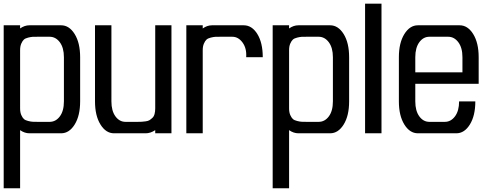

<svg xmlns="http://www.w3.org/2000/svg" viewBox="-20 -722 2675 1040"><path d="M326.2 -172.9V-412.1Q326.2 -463.4 304 -493.2Q281.7 -522.9 249 -522.9H183.1Q165.5 -522.9 156.5 -522.5Q147.5 -522 132.3 -518.3Q117.2 -514.6 109.4 -507.6Q101.6 -500.5 95.2 -485.8Q88.9 -471.2 88.9 -450.2V-134.8Q88.9 -113.8 95.2 -99.1Q101.6 -84.5 109.4 -77.4Q117.2 -70.3 132.3 -66.7Q147.5 -63 156.5 -62.5Q165.5 -62 183.1 -62H249Q282.2 -62 304.2 -91.6Q326.2 -121.1 326.2 -172.9ZM414.1 -412.1V-172.9Q414.1 -95.2 384.5 -47.6Q355 0 311 0H139.2Q113.3 0 88.9 -17.1V297.9H0V-585H88.9V-567.9Q113.3 -585 139.2 -585H311Q355 -585 384.5 -537.4Q414.1 -489.7 414.1 -412.1Z M820.8 -17.1Q794.9 0 769.5 0H597.7Q553.7 0 524.2 -47.6Q494.6 -95.2 494.6 -172.9V-585H583.5V-172.9Q583.5 -121.6 605.2 -91.8Q627 -62 659.7 -62H725.6Q740.2 -62 747.6 -62.5Q754.9 -63 768.6 -64.7Q782.2 -66.4 789.6 -71Q796.9 -75.7 805.2 -83.3Q813.5 -90.8 817.1 -104Q820.8 -117.2 820.8 -134.8V-585H908.7V0H820.8Z M1078.1 -450.2V0H989.3V-585H1078.1V-567.9Q1102.5 -585 1128.4 -585H1300.3Q1344.7 -585 1374 -537.6Q1403.3 -490.2 1403.3 -412.1H1313.5Q1316.9 -460 1293.9 -491.5Q1271 -522.9 1238.3 -522.9H1172.4Q1154.8 -522.9 1145.8 -522.5Q1136.7 -522 1121.6 -518.3Q1106.4 -514.6 1098.6 -507.6Q1090.8 -500.5 1084.5 -485.8Q1078.1 -471.2 1078.1 -450.2Z M1783.2 -172.9V-412.1Q1783.2 -463.4 1761 -493.2Q1738.8 -522.9 1706.1 -522.9H1640.1Q1622.6 -522.9 1613.5 -522.5Q1604.5 -522 1589.4 -518.3Q1574.2 -514.6 1566.4 -507.6Q1558.6 -500.5 1552.2 -485.8Q1545.9 -471.2 1545.9 -450.2V-134.8Q1545.9 -113.8 1552.2 -99.1Q1558.6 -84.5 1566.4 -77.4Q1574.2 -70.3 1589.4 -66.7Q1604.5 -63 1613.5 -62.5Q1622.6 -62 1640.1 -62H1706.1Q1739.3 -62 1761.2 -91.6Q1783.2 -121.1 1783.2 -172.9ZM1871.1 -412.1V-172.9Q1871.1 -95.2 1841.6 -47.6Q1812 0 1768.1 0H1596.2Q1570.3 0 1545.9 -17.1V297.9H1457V-585H1545.9V-567.9Q1570.3 -585 1596.2 -585H1768.1Q1812 -585 1841.6 -537.4Q1871.1 -489.7 1871.1 -412.1Z M1957.5 0V-702.1H2046.4V0Z M2572.8 -412.1V-268.1H2229.5V-172.9Q2229.5 -121.6 2251.2 -91.8Q2272.9 -62 2305.7 -62H2389.6Q2422.4 -62 2444.6 -91.8Q2466.8 -121.6 2466.8 -172.9H2554.7Q2554.7 -95.2 2525.1 -47.6Q2495.6 0 2451.7 0H2243.7Q2199.7 0 2170.2 -47.6Q2140.6 -95.2 2140.6 -172.9V-412.1Q2140.6 -489.7 2170.2 -537.4Q2199.7 -585 2243.7 -585H2469.7Q2513.7 -585 2543.2 -537.4Q2572.8 -489.7 2572.8 -412.1ZM2484.9 -330.1V-412.1Q2484.9 -463.4 2462.6 -493.2Q2440.4 -522.9 2407.7 -522.9H2305.7Q2272.9 -522.9 2251.2 -493.2Q2229.5 -463.4 2229.5 -412.1V-330.1Z"/></svg>

Font: Favorite Color
Style: Regular
Weight: 400
Designer: Bryce Wilner
Version: Version 1.000;PS 1.0;hotconv 16.6.51;makeotf.lib2.5.65220 DE